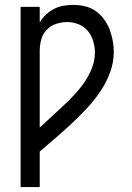

<svg xmlns="http://www.w3.org/2000/svg" viewBox="-20 -763 540 783"><path d="M64 0V-735H142V-671Q152 -689 167 -703Q182 -717 200 -726.5Q218 -736 238.5 -739.5Q259 -743 279 -743Q303 -743 326.5 -737.5Q350 -732 369.5 -718.5Q389 -705 403.5 -685.5Q418 -666 426.5 -644Q435 -622 439.5 -598.5Q444 -575 444 -552Q444 -508 428.5 -466.5Q413 -425 388.5 -389Q364 -353 334.5 -321.5Q305 -290 273 -260Q241 -230 208 -201.5Q175 -173 142 -145V0ZM142 -243Q166 -265 190 -287Q214 -309 237.5 -331Q261 -353 283.5 -377Q306 -401 324.5 -428Q343 -455 355 -485.5Q367 -516 367 -549Q367 -572 360 -595.5Q353 -619 338 -637Q323 -655 300.5 -664Q278 -673 254 -673Q231 -673 208.5 -665.5Q186 -658 170 -641Q154 -624 148 -601Q142 -578 142 -555Z"/></svg>

Font: Iosevka srxl
Style: Regular
Weight: 400
Monospace: yes
Designer: Belleve Invis
Foundry: Belleve Invis
Version: Version 33.0.1; ttfautohint (v1.8.3)